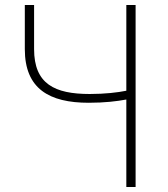

<svg xmlns="http://www.w3.org/2000/svg" viewBox="-20 -746 671 766"><path d="M484 0H521V-726H484V-384C449 -377 399 -371 338 -371C198 -371 116 -411 116 -550V-726H79V-550C79 -392 176 -336 334 -336C398 -336 447 -342 484 -349Z"/></svg>

Font: SSpoqa Han Sans Neo Thin
Style: Regular
Weight: 100
Designer: [Spoqa Han Sans Neo] Dong-huui Kim  Younghwa Kang  Yujin Lee  [Noto Sans] Ryoko NISHIZUKA  (kana & ideographs); Paul D. 
Foundry: Spoqa (http://www.spoqa-han-sans.com)
Version: Version 1.000